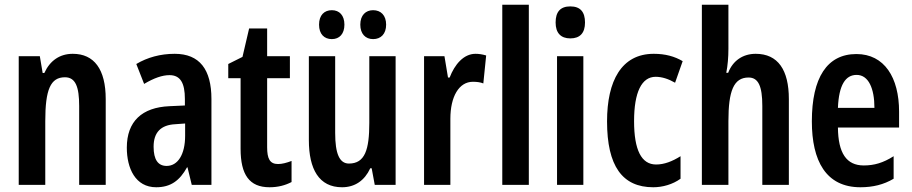

<svg xmlns="http://www.w3.org/2000/svg" viewBox="-20 -780 3848 810"><path d="M287 -553C233 -553 191 -525 167 -472H160L148 -543H59V0H171V-269C171 -402 193 -454 254 -454C299 -454 314 -413 314 -333V0H426V-362C426 -488 377 -553 287 -553Z M717 -553C657 -553 602 -538 555 -510L588 -426C630 -451 665 -463 695 -463C741 -463 760 -430 760 -362V-335L695 -332C579 -327 515 -268 515 -157C515 -70 551 10 639 10C700 10 738 -18 769 -74H771L789 0H872V-362C872 -487 822 -553 717 -553ZM720 -256 761 -259V-207C761 -128 730 -80 683 -80C647 -80 628 -106 628 -161C628 -221 658 -253 720 -256Z M1153 -88C1118 -88 1107 -111 1107 -159V-450H1203V-543H1107V-660H1031L1003 -540L943 -510V-450H995V-152C995 -43 1032 10 1117 10C1153 10 1183 2 1210 -12V-101C1189 -93 1170 -88 1153 -88Z M1326 -676C1326 -636 1348 -615 1380 -615C1412 -615 1433 -637 1433 -676C1433 -715 1412 -737 1380 -737C1348 -737 1326 -716 1326 -676ZM1500 -676C1500 -637 1522 -615 1554 -615C1587 -615 1609 -637 1609 -676C1609 -715 1587 -737 1554 -737C1523 -737 1500 -716 1500 -676ZM1649 -543H1538V-262C1538 -149 1520 -90 1452 -90C1412 -90 1394 -132 1394 -219V-543H1283V-189C1283 -66 1326 10 1423 10C1477 10 1518 -18 1542 -70H1548L1561 0H1649Z M1986 -553C1936 -553 1898 -508 1877 -453H1870L1855 -543H1769V0H1880V-279C1880 -372 1916 -435 1975 -435C1992 -435 2007 -433 2019 -428L2031 -546C2014 -551 2000 -553 1986 -553Z M2211 0V-760H2099V0Z M2386 -753C2344 -753 2324 -730 2324 -685C2324 -641 2346 -618 2386 -618C2427 -618 2448 -641 2448 -685C2448 -729 2429 -753 2386 -753ZM2441 -543H2330V0H2441Z M2736 10C2775 10 2818 -2 2851 -26V-121C2816 -99 2782 -86 2748 -86C2686 -86 2655 -147 2655 -269C2655 -391 2687 -456 2746 -456C2773 -456 2800 -447 2828 -431L2860 -522C2826 -542 2787 -553 2738 -553C2602 -553 2541 -439 2541 -268C2541 -80 2605 10 2736 10Z M3053 -574V-760H2941V0H3053V-269C3053 -396 3075 -453 3138 -453C3179 -453 3196 -417 3196 -333V0H3308V-362C3308 -485 3262 -553 3168 -553C3115 -553 3072 -525 3052 -473H3044C3050 -504 3053 -538 3053 -574Z M3593 -552C3469 -552 3405 -452 3405 -268C3405 -102 3464 10 3610 10C3662 10 3708 -1 3750 -26V-121C3706 -93 3668 -82 3624 -82C3551 -82 3516 -134 3515 -242H3773V-309C3773 -453 3711 -552 3593 -552ZM3594 -464C3644 -464 3669 -407 3669 -325H3515C3519 -422 3547 -464 3594 -464Z"/></svg>

Font: Noto Sans Khmer ExtraCondensed SemiBold
Style: Regular
Weight: 600
Width: 2
Designer: Danh Hong and the Monotype Design Team
Foundry: Monotype Imaging Inc.
Version: Version 2.004